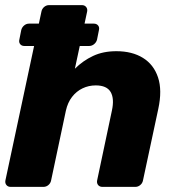

<svg xmlns="http://www.w3.org/2000/svg" viewBox="-20 -730 690 750"><path d="M75.1 -550.4Q64.5 -550.4 58.8 -557.6Q53 -564.9 55.6 -575.5L63 -612.6Q65.6 -623.2 74.2 -630.5Q82.8 -637.7 93.4 -637.7H346.6Q357.2 -637.7 363.2 -630.5Q369.1 -623.2 366.5 -612.6L359.1 -575.5Q356.5 -564.9 347.7 -557.6Q339 -550.4 328.4 -550.4ZM21.6 0Q11 0 5.1 -7.2Q-0.9 -14.5 1.1 -25.1L141.9 -684.9Q143.9 -695.5 152.4 -702.8Q161 -710 171.6 -710H299.9Q310.5 -710 316.4 -702.8Q322.4 -695.5 320.4 -684.9L272.5 -461.6Q304.1 -492.9 343.4 -511.4Q382.6 -530 434.6 -530Q496.2 -530 538.4 -503.9Q580.5 -477.9 597.3 -427.7Q614.1 -377.5 598.2 -304.1L538.5 -25.1Q536.5 -14.5 527.9 -7.2Q519.4 0 508.7 0H379.9Q369.3 0 363.3 -7.2Q357.4 -14.5 359.4 -25.1L417.1 -297.9Q427.3 -344.8 412.2 -370.6Q397.1 -396.4 354 -396.4Q326.4 -396.4 302.4 -384.9Q278.5 -373.5 261.4 -351.4Q244.4 -329.4 237.4 -297.9L179.6 -25.1Q177.6 -14.5 169.1 -7.2Q160.5 0 149.9 0Z"/></svg>

Font: Rubik Light
Style: Italic
Weight: 300
Italic angle: -12°
Designer: Hubert and Fischer
Foundry: Hubert and Fischer
Version: Version 2.300;gftools[0.9.30]